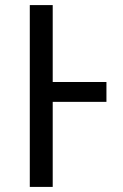

<svg xmlns="http://www.w3.org/2000/svg" viewBox="-20 -734 483 754"><path d="M398 -334H187V0H97V-714H187V-412H398Z"/></svg>

Font: Noto Sans
Style: Regular
Weight: 400
Designer: Monotype Design Team
Foundry: Monotype Imaging Inc.
Version: Version 1.902